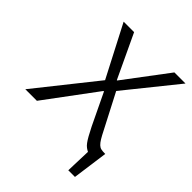

<svg xmlns="http://www.w3.org/2000/svg" viewBox="-216 -629 856 856"><g transform="rotate(45 211.5 -201.5)"><path d="M223 -241H220L41 0H-32L191 -280L65 -523H131L228 -317H230L385 -523H455L260 -281L344 -119Q356 -95 364.5 -81Q373 -67 381 -59.5Q389 -52 398 -50Q407 -48 421 -48H424L401 120H359L363 0Q355 -4 347.5 -9.5Q340 -15 332.5 -25Q325 -35 316 -51Q307 -67 295 -91Z"/></g></svg>

Font: Glekhifnjqigglhiwekvrgaqftz
Style: Regular
Weight: 300
Italic angle: -8°
Designer: Carrois Corporate & Edenspiekermann
Foundry: Carrois Corporate GbR & Edenspiekermann AG
Version: Version 2.001